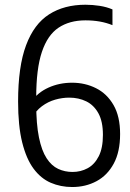

<svg xmlns="http://www.w3.org/2000/svg" viewBox="-20 -769 543 799"><path d="M280.6 9.3Q232.2 9.3 191.1 -8.5Q150.1 -26.2 119.7 -67.1Q89.4 -107.9 72.3 -176.6Q55.3 -245.2 55.3 -346.5Q55.3 -492.1 88.5 -580.7Q121.6 -669.3 184.4 -709.3Q247.1 -749.3 335.6 -749.3Q365.2 -749.3 394.7 -744.7Q424.3 -740.1 448 -729.8V-664.3Q422.9 -674.5 395 -679.4Q367.2 -684.3 335.6 -684.3Q269.4 -684.3 223.6 -653.7Q177.9 -623.2 154.3 -552.8Q130.7 -482.5 130.7 -363.6V-337.8Q130.7 -252.6 142.1 -197.1Q153.5 -141.6 174 -110.4Q194.4 -79.1 222.1 -66.2Q249.7 -53.4 281.8 -53.4Q315.9 -53.4 344.7 -68.9Q373.4 -84.4 390.8 -118.5Q408.3 -152.6 408.3 -207.9Q408.3 -263.4 389.5 -297.6Q370.7 -331.7 339 -347.2Q307.2 -362.7 268.1 -362.7Q239.1 -362.7 209.6 -354.3Q180 -345.9 154.4 -326.9Q128.8 -307.9 111.8 -276.7V-346.9Q136.5 -383.9 181.7 -404.4Q227 -424.8 279.9 -424.8Q334.3 -424.8 379.7 -401.9Q425.2 -379.1 452.5 -331.8Q479.8 -284.5 479.8 -211.2Q479.8 -137.3 453.4 -88.3Q427 -39.3 381.7 -15Q336.5 9.3 280.6 9.3Z"/></svg>

Font: Encode Sans Condensed Thin
Style: Regular
Weight: 100
Width: 3
Designer: Multiple Designers
Foundry: Impallari Type
Version: Version 3.002